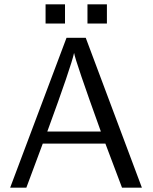

<svg xmlns="http://www.w3.org/2000/svg" viewBox="-20 -869 707 889"><path d="M385 -760V-849H475V-760ZM191 -760V-849H281V-760ZM27 0 288 -694H377L637 0H545L468 -204H178L102 0ZM199 -260H447Q329 -587 323 -624Q310 -563 199 -260Z"/></svg>

Font: CMU Sans Serif
Style: Medium
Weight: 500
Version: Version 0.7.0